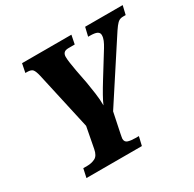

<svg xmlns="http://www.w3.org/2000/svg" viewBox="-156 -878 1050 1041"><g transform="rotate(-30 368.5 -357.0)"><path d="M98 0 110 -55H135Q162 -55 184 -66Q206 -77 213 -115L238 -246L158 -606Q151 -636 142 -647.5Q133 -659 107 -659H96L107 -714H416L405 -659H367Q346 -659 337.5 -650Q329 -641 329 -625Q329 -610 332.5 -586Q336 -562 341 -534L358 -446Q364 -411 369.5 -371Q375 -331 375 -295Q383 -315 401 -347Q419 -379 442 -416L533 -563Q544 -581 551 -597.5Q558 -614 558 -630Q558 -645 544.5 -652Q531 -659 499 -659H489L502 -714H737L724 -659H708Q693 -659 682.5 -653Q672 -647 659 -630Q646 -613 625 -580L404 -241L378 -116Q376 -104 374.5 -97.5Q373 -91 373 -87Q373 -66 391 -60.5Q409 -55 436 -55H458L445 0Z"/></g></svg>

Font: Noto Serif Condensed ExtraBold
Style: Italic
Weight: 800
Width: 3
Italic angle: -12°
Designer: Monotype Design Team
Foundry: Monotype Imaging Inc.
Version: Version 2.014; ttfautohint (v1.8.4.7-5d5b)